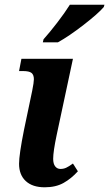

<svg xmlns="http://www.w3.org/2000/svg" viewBox="-20 -786 464 816"><path d="M61 -90Q61 -129 82 -234L117 -401Q124 -436 124 -449Q124 -468 114 -476Q104 -484 78 -484H61L71 -536H290L221 -213Q206 -142 206 -111Q206 -90 214.5 -79Q223 -68 237 -68Q250 -68 261 -73Q272 -78 290 -91L311 -58Q283 -27 250 -8.5Q217 10 170 10Q118 10 89.5 -16.5Q61 -43 61 -90ZM165 -619Q191 -648 223 -689.5Q255 -731 277 -766H424L421 -756Q397 -728 335 -680Q273 -632 226 -606H162Z"/></svg>

Font: Noto Serif Narrow
Style: Bold Italic
Weight: 700
Width: 4
Italic angle: -12°
Designer: Monotype Design Team
Foundry: Monotype Imaging Inc.
Version: Version 1.001